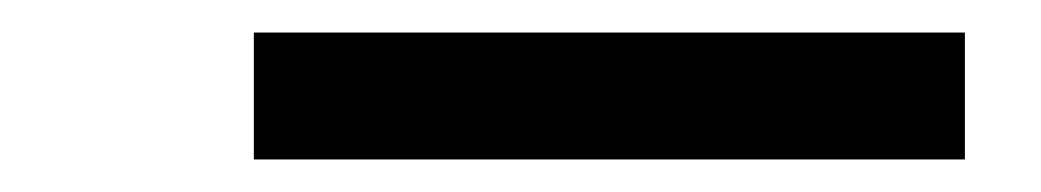

<svg xmlns="http://www.w3.org/2000/svg" viewBox="-20 -729 640 118"><path d="M136 -631V-709H573V-631Z"/></svg>

Font: Iosevka Aile Oblique
Style: Bold
Weight: 700
Italic angle: -9°
Designer: Belleve Invis
Foundry: Belleve Invis
Version: Version 31.1.0; ttfautohint (v1.8.4)